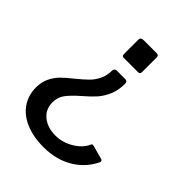

<svg xmlns="http://www.w3.org/2000/svg" viewBox="-201 -640 924 924"><g transform="rotate(45 261.0 -177.5)"><path d="M213 -512Q213 -522 218 -526Q223 -530 234 -530H319Q329 -530 332.5 -526.5Q336 -523 336 -514V-417Q336 -402 324 -402H224Q213 -402 213 -415ZM499 35Q467 101 403.5 138Q340 175 257 175Q185 175 133 152.5Q81 130 54 89.5Q27 49 27 -3Q27 -40 41 -68.5Q55 -97 75.5 -117.5Q96 -138 129 -164Q162 -191 182 -210.5Q202 -230 215.5 -257.5Q229 -285 229 -320Q229 -326 233.5 -330.5Q238 -335 244 -335H303Q318 -335 318 -318Q318 -273 303 -239Q288 -205 267 -181.5Q246 -158 212 -129Q172 -94 153 -68.5Q134 -43 134 -7Q134 39 168.5 67Q203 95 258 95Q304 95 347.5 69.5Q391 44 408 6Q410 1 413 -0.5Q416 -2 423 0L493 19Q499 21 500 25.5Q501 30 499 35Z"/></g></svg>

Font: n
Style: Regular
Weight: 500
Designer: Pablo Impallari, Rodrigo Fuenzalida
Foundry: Impallari Type
Version: Version 1.002; ttfautohint (v1.5)